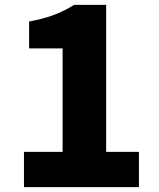

<svg xmlns="http://www.w3.org/2000/svg" viewBox="-20 -765 649 785"><path d="M78 -144H236V-567H99V-677Q158 -688 200.5 -704Q243 -720 283 -745H414V-144H548V0H78Z"/></svg>

Font: Merged Yaku Han JP Black
Style: Regular
Weight: 900
Designer: Ryoko NISHIZUKA 西塚涼子 (kana, bopomofo & ideographs); Paul D. Hunt (Latin, Greek & Cyrillic); Sandoll Communications 산돌커뮤니
Foundry: Adobe
Version: Version 2.004